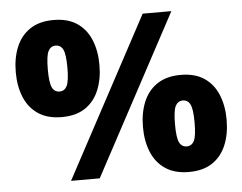

<svg xmlns="http://www.w3.org/2000/svg" viewBox="-50 -734 1009 800"><g transform="rotate(-5 455.0 -334.0)"><path d="M216 0 574 -668H694L336 0ZM201 -268Q142 -268 103 -294Q64 -320 45 -366Q26 -412 26 -471Q26 -530 45 -576Q64 -622 103 -648Q142 -674 201 -674Q261 -674 299.5 -648Q338 -622 357 -576Q376 -530 376 -471Q376 -412 357 -366Q338 -320 299.5 -294Q261 -268 201 -268ZM201 -375Q222 -375 232 -395Q242 -415 242 -471Q242 -527 232 -547Q222 -567 201 -567Q180 -567 170 -547Q160 -527 160 -471Q160 -415 170 -395Q180 -375 201 -375ZM709 6Q650 6 611 -20Q572 -46 553 -92Q534 -138 534 -197Q534 -256 553 -302Q572 -348 611 -374Q650 -400 709 -400Q769 -400 807.5 -374Q846 -348 865 -302Q884 -256 884 -197Q884 -138 865 -92Q846 -46 807.5 -20Q769 6 709 6ZM709 -101Q730 -101 740 -121Q750 -141 750 -197Q750 -253 740 -273Q730 -293 709 -293Q688 -293 678 -273Q668 -253 668 -197Q668 -141 678 -121Q688 -101 709 -101Z"/></g></svg>

Font: Gantari Black
Style: Regular
Weight: 900
Version: Version 1.000